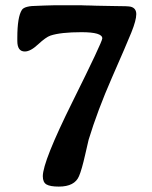

<svg xmlns="http://www.w3.org/2000/svg" viewBox="-20 -670 566 714"><path d="M309.6 -150.4Q309.1 -149.4 296.6 -94.2Q284.2 -39.1 273.9 -15.1Q257.8 23.9 198.7 23.9Q166.5 23.9 152.8 15.9Q139.2 7.8 139.2 -14.6Q139.2 -69.3 249.8 -292Q360.4 -514.6 360.4 -527.3Q360.4 -550.3 283 -550.3Q205.6 -550.3 167.5 -537.6Q150.4 -531.7 121.8 -505.1Q93.3 -478.5 72.3 -478.5Q44.4 -478.5 44.4 -517.6V-529.3Q44.4 -607.4 61.5 -633.3Q71.3 -648.4 120.1 -648.4L145 -649.4Q169.9 -650.4 182.1 -650.4H282.7L294.9 -649.9Q307.6 -649.4 320.3 -649.4L332.5 -648.9Q345.2 -648.4 357.4 -648.4L407.2 -647.5Q456.5 -647.5 466.3 -645Q486.8 -639.6 486.8 -617.2Q486.8 -594.7 468.3 -548.8Q449.7 -502.9 396.2 -381.1Q342.8 -259.3 309.6 -150.4Z"/></svg>

Font: Averia Serif Libre
Style: Bold
Weight: 700
Version: Version 1.002